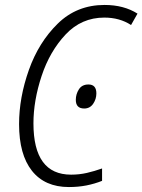

<svg xmlns="http://www.w3.org/2000/svg" viewBox="-20 -745 575 775"><path d="M392 -15V-65Q361 -54 330.5 -47Q300 -40 267 -40Q115 -40 115 -247Q115 -339 148 -438.5Q181 -538 245 -606Q309 -674 401 -674Q463 -674 509 -644L535 -690Q480 -725 402 -725Q290 -725 213 -649.5Q136 -574 96.5 -462.5Q57 -351 57 -244Q57 -121 109 -55.5Q161 10 258 10Q296 10 329 3.5Q362 -3 392 -15ZM369 -368Q369 -404 337 -404Q311 -404 298.5 -384.5Q286 -365 286 -342Q286 -307 320 -307Q343 -307 356 -326Q369 -345 369 -368Z"/></svg>

Font: Noto Sans UI SemiCondensed Light
Style: Italic
Weight: 300
Width: 4
Designer: Monotype Design Team
Foundry: Monotype Imaging Inc.
Version: 1.001